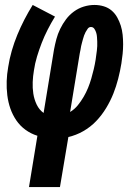

<svg xmlns="http://www.w3.org/2000/svg" viewBox="-20 -550 540 775"><path d="M97 205 131 -2Q105 -10 83 -26Q61 -42 46 -64Q31 -86 22 -111.5Q13 -137 9.5 -165.5Q6 -194 7 -222.5Q8 -251 13 -279Q18 -312 27.5 -345Q37 -378 50 -409.5Q63 -441 78.5 -471Q94 -501 112 -530L202 -483Q186 -457 172.5 -430.5Q159 -404 148.5 -377Q138 -350 129.5 -322Q121 -294 117 -266Q113 -243 112 -219Q111 -195 114.5 -172Q118 -149 128 -128Q138 -107 156 -94L198 -350Q202 -371 207.5 -392Q213 -413 223 -433.5Q233 -454 246.5 -472Q260 -490 278.5 -503.5Q297 -517 318.5 -523.5Q340 -530 361 -530Q381 -530 399 -524.5Q417 -519 430.5 -507.5Q444 -496 453 -480Q462 -464 467.5 -446.5Q473 -429 475 -410Q477 -391 477 -371.5Q477 -352 475 -332.5Q473 -313 470 -294Q465 -263 457 -232Q449 -201 437.5 -172Q426 -143 408.5 -114Q391 -85 368 -61Q345 -37 316 -20.5Q287 -4 256 3L222 205ZM263 -98Q281 -109 294 -125Q307 -141 317.5 -159Q328 -177 335.5 -195.5Q343 -214 348.5 -233Q354 -252 358.5 -271Q363 -290 366 -309Q367 -318 368.5 -327.5Q370 -337 371 -346Q372 -355 372.5 -364Q373 -373 372.5 -382Q372 -391 371.5 -400Q371 -409 368.5 -417.5Q366 -426 361 -433.5Q356 -441 347 -441Q339 -441 334 -434Q329 -427 325.5 -420.5Q322 -414 319.5 -407Q317 -400 315 -392.5Q313 -385 311 -378Q309 -371 307.5 -364Q306 -357 305 -349.5Q304 -342 302 -335Q302 -335 302 -335Q302 -335 302 -335Z"/></svg>

Font: Iosevka Slab Extrabold
Style: Italic
Weight: 800
Italic angle: -9°
Monospace: yes
Designer: Belleve Invis
Foundry: Belleve Invis
Version: Version 11.1.0; ttfautohint (v1.8.3)